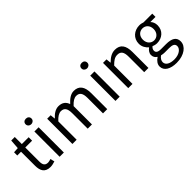

<svg xmlns="http://www.w3.org/2000/svg" viewBox="53 -1722 2920 2920"><g transform="rotate(-45 1513.5 -261.5)"><path d="M263 13C296 13 332 3 363 -7L345 -75C327 -68 302 -61 283 -61C220 -61 199 -99 199 -166V-469H346V-543H199V-695H123L112 -543L27 -538V-469H108V-168C108 -59 147 13 263 13Z M469 0H560V-543H469ZM515 -655C551 -655 578 -680 578 -714C578 -751 551 -773 515 -773C479 -773 452 -751 452 -714C452 -680 479 -655 515 -655Z M744 0H835V-394C885 -450 931 -477 972 -477C1041 -477 1073 -434 1073 -332V0H1164V-394C1215 -450 1259 -477 1301 -477C1370 -477 1402 -434 1402 -332V0H1493V-344C1493 -483 1440 -557 1328 -557C1262 -557 1205 -514 1149 -453C1127 -517 1082 -557 999 -557C934 -557 877 -516 830 -464H827L819 -543H744Z M1670 0H1761V-543H1670ZM1716 -655C1752 -655 1779 -680 1779 -714C1779 -751 1752 -773 1716 -773C1680 -773 1653 -751 1653 -714C1653 -680 1680 -655 1716 -655Z M1945 0H2036V-394C2091 -449 2129 -477 2185 -477C2257 -477 2288 -434 2288 -332V0H2379V-344C2379 -483 2327 -557 2213 -557C2139 -557 2083 -516 2031 -465H2028L2020 -543H1945Z M2739 250C2907 250 3013 163 3013 62C3013 -27 2950 -67 2824 -67H2718C2645 -67 2623 -91 2623 -126C2623 -156 2638 -174 2658 -191C2682 -179 2712 -172 2739 -172C2849 -172 2937 -245 2937 -361C2937 -408 2919 -448 2893 -473H3004V-543H2815C2796 -550 2769 -557 2739 -557C2629 -557 2535 -482 2535 -363C2535 -298 2570 -246 2606 -217V-213C2578 -193 2545 -157 2545 -112C2545 -69 2566 -40 2595 -23V-19C2544 14 2514 58 2514 104C2514 198 2606 250 2739 250ZM2739 -234C2676 -234 2623 -284 2623 -363C2623 -443 2675 -490 2739 -490C2803 -490 2854 -442 2854 -363C2854 -284 2801 -234 2739 -234ZM2752 188C2653 188 2594 150 2594 92C2594 60 2611 28 2650 0C2674 6 2700 9 2720 9H2814C2886 9 2925 26 2925 76C2925 133 2856 188 2752 188Z"/></g></svg>

Font: Noto Sans CJK TC Regular
Style: Regular
Weight: 400
Designer: Ryoko NISHIZUKA (kana & ideographs); Paul D. Hunt (Latin, Greek & Cyrillic); Wenlong ZHANG (bopomofo); Sandoll Communica
Foundry: Adobe Systems Incorporated
Version: Version 1.001;PS 1.001;hotconv 1.0.78;makeotf.lib2.5.61930